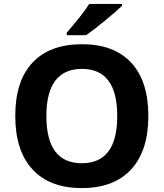

<svg xmlns="http://www.w3.org/2000/svg" viewBox="-20 -951 836 981"><path d="M321 -784Q408 -885 436 -931H603V-921Q578 -896 517 -846Q456 -796 420 -771H321ZM58 -359Q58 -537 146 -631Q234 -725 399 -725Q563 -725 650.5 -630.5Q738 -536 738 -358Q738 -181 650 -85.5Q562 10 398 10Q234 10 146 -85.5Q58 -181 58 -359ZM579 -358Q579 -599 399 -599Q217 -599 217 -358Q217 -117 398 -117Q579 -117 579 -358Z"/></svg>

Font: OpenSansMMV
Style: Bold
Weight: 700
Foundry: Ascender Corporation
Version: Version 4.001